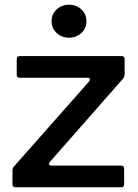

<svg xmlns="http://www.w3.org/2000/svg" viewBox="-20 -795 584 815"><path d="M46 0Q33 0 33 -13V-72Q33 -81 39 -88L358 -449Q362 -455 362 -457Q362 -465 351 -465H64Q51 -465 51 -478V-544Q51 -557 64 -557H496Q509 -557 509 -544V-478Q509 -472 503 -462L192 -108Q188 -104 188 -100Q188 -92 199 -92H494Q507 -92 507 -79V-13Q507 0 494 0ZM199 -705Q199 -735 220.5 -755Q242 -775 273 -775Q304 -775 325.5 -755Q347 -735 347 -705Q347 -675 325.5 -655Q304 -635 273 -635Q242 -635 220.5 -655Q199 -675 199 -705Z"/></svg>

Font: Open Sauce Two Medium
Style: Regular
Weight: 500
Designer: Alfredo Marco Pradil
Foundry: Creative Sauce Fz LLC
Version: Version 1.477